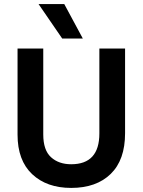

<svg xmlns="http://www.w3.org/2000/svg" viewBox="-20 -912 699 941"><path d="M593 -259Q593 -128 522.5 -59.5Q452 9 329 9Q209 9 137.5 -58.5Q66 -126 66 -252V-674H192V-253Q192 -176 230 -141.5Q268 -107 329 -107Q467 -107 467 -258V-674H593ZM386 -723H285L169 -892H295Z"/></svg>

Font: Hind Siliguri SemiBold
Style: Regular
Weight: 600
Designer: Jyotish Sonowal
Foundry: Indian Type Foundry
Version: Version 1.001;PS 1.0;hotconv 1.0.86;makeotf.lib2.5.63406; tt